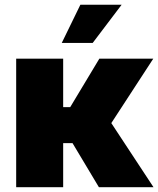

<svg xmlns="http://www.w3.org/2000/svg" viewBox="-20 -780 660 800"><path d="M47.4 0V-535.6H243.2V-333.5H272.5L394 -535.6H618.7L443.8 -267.1L619.6 0H392.1L282.2 -183.6H243.2V0ZM237.3 -601.1 314.9 -760.3H486.8L366.2 -601.1Z"/></svg>

Font: Inter 20pt Black
Style: Regular
Weight: 900
Version: Version 4.001;git-66647c0bb